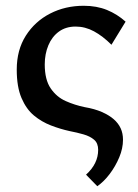

<svg xmlns="http://www.w3.org/2000/svg" viewBox="-20 -450 477 665"><path d="M317 195 278 155Q299 136 309.5 114.5Q320 93 320 69Q320 46 306 34Q292 22 269.5 15.5Q247 9 221 4Q189 -3 156.5 -15.5Q124 -28 97.5 -50Q71 -72 54.5 -110.5Q38 -149 38 -209Q38 -277 69.5 -326.5Q101 -376 153.5 -403Q206 -430 270 -430Q315 -430 350.5 -415.5Q386 -401 415 -375L366 -295Q336 -325 305.5 -341.5Q275 -358 242 -358Q208 -358 184 -340.5Q160 -323 147.5 -293Q135 -263 135 -227Q135 -174 155.5 -144Q176 -114 207.5 -100Q239 -86 273 -79Q308 -73 333 -62Q358 -51 374 -37Q390 -23 398 -5.5Q406 12 406 34Q406 64 393 95Q380 126 360 152.5Q340 179 317 195Z"/></svg>

Font: Ysabeau Infant SemiBold
Style: Regular
Weight: 600
Designer: Christian Thalmann (Catharsis Fonts)
Version: Version 2.002; featfreeze: ss01,ss02,lnum